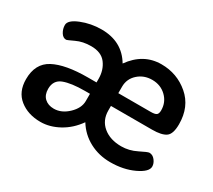

<svg xmlns="http://www.w3.org/2000/svg" viewBox="-100 -661 940 848"><g transform="rotate(30 370.0 -236.5)"><path d="M511 -480Q591 -480 650.5 -429Q710 -378 710 -289Q710 -239 688.5 -224Q667 -209 619 -209H409V-186Q409 -136 444.5 -106.5Q480 -77 537 -77Q577 -77 614.5 -96Q652 -115 660 -115Q677 -115 689 -99.5Q701 -84 701 -68Q701 -41 649 -16.5Q597 8 530 8Q472 8 424 -17.5Q376 -43 347 -90Q314 -43 267.5 -17.5Q221 8 174 8Q110 8 67.5 -26Q25 -60 25 -124Q25 -204 84.5 -235.5Q144 -267 258 -267H302V-285Q302 -330 278 -362Q254 -394 202 -394Q160 -394 127.5 -378.5Q95 -363 91 -363Q75 -363 64.5 -380Q54 -397 54 -417Q54 -442 102.5 -461.5Q151 -481 205 -481Q310 -481 360 -397Q419 -480 511 -480ZM409 -274H574Q596 -274 603.5 -280Q611 -286 611 -303Q611 -344 582 -372Q553 -400 510 -400Q468 -400 438.5 -373.5Q409 -347 409 -307ZM302 -172V-209H277Q207 -209 169 -194.5Q131 -180 131 -136Q131 -105 149 -88.5Q167 -72 196 -72Q235 -72 268.5 -104Q302 -136 302 -172Z"/></g></svg>

Font: Dosis
Style: SemiBold
Weight: 600
Designer: Edgar Tolentino, Pablo Impallari, Igino Marini
Foundry: Edgar Tolentino, Pablo Impallari, Igino Marini
Version: Version 1.007